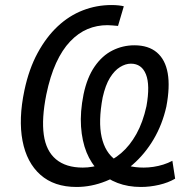

<svg xmlns="http://www.w3.org/2000/svg" viewBox="-20 -734 740 763"><path d="M284 9Q195 9 140.5 -39.5Q86 -88 69.5 -174.5Q53 -261 77 -375Q95 -460 129.5 -523.5Q164 -587 209.5 -629.5Q255 -672 309.5 -693Q364 -714 423 -714Q439 -714 452 -712.5Q465 -711 472 -709L449 -631Q437 -632 426 -633Q415 -634 407 -634Q365 -634 328 -618.5Q291 -603 259 -569.5Q227 -536 203 -483.5Q179 -431 164 -358Q145 -263 154 -198.5Q163 -134 202.5 -101Q242 -68 309 -68Q348 -68 387.5 -82Q427 -96 461.5 -125.5Q496 -155 522 -201.5Q548 -248 562 -312Q577 -396 560 -438.5Q543 -481 500 -481Q479 -481 457 -467.5Q435 -454 417 -425Q399 -396 388 -347Q370 -251 384 -189Q398 -127 440.5 -97.5Q483 -68 551 -68Q570 -68 590 -71Q610 -74 629 -80Q648 -86 665 -95L676 -24Q649 -8 612.5 0.5Q576 9 540 9Q489 9 447 -7Q405 -23 373.5 -53.5Q342 -84 324 -128.5Q306 -173 302 -231Q298 -289 312 -359Q326 -426 356 -469.5Q386 -513 427 -533.5Q468 -554 514 -554Q570 -554 603.5 -525.5Q637 -497 646.5 -443Q656 -389 641 -310Q625 -239 590.5 -180.5Q556 -122 507 -79.5Q458 -37 400.5 -14Q343 9 284 9Z"/></svg>

Font: Nunito Sans 10pt Condensed Medium
Style: Italic
Weight: 500
Width: 3
Italic angle: -9°
Designer: Vernon Adams
Foundry: Vernon Adams
Version: Version 3.101;gftools[0.9.27]